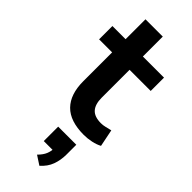

<svg xmlns="http://www.w3.org/2000/svg" viewBox="-295 -671 989 989"><g transform="rotate(45 199.5 -176.0)"><path d="M296 10Q196 10 147.5 -39.5Q99 -89 99 -184V-394H4V-491H100V-636H226V-491H380V-394H226V-191Q226 -143 247.5 -119Q269 -95 316 -95Q331 -95 347 -99Q363 -103 380 -107L399 -13Q379 -2 351 4Q323 10 296 10ZM247 284 198 252Q221 229 229.5 207.5Q238 186 238 162L265 178H173V73H305V144Q305 185 292 220.5Q279 256 247 284Z"/></g></svg>

Font: Nunito Sans 11pt
Style: Bold
Weight: 700
Version: Version 3.101;gftools[0.9.27]